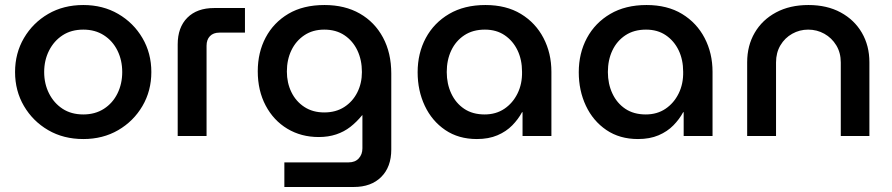

<svg xmlns="http://www.w3.org/2000/svg" viewBox="-20 -542 3553 765"><path d="M312 12Q233 12 172 -23.5Q111 -59 75.5 -119.5Q40 -180 40 -255Q40 -330 75.5 -390.5Q111 -451 172 -486.5Q233 -522 312 -522Q390 -522 451 -486.5Q512 -451 547.5 -390.5Q583 -330 583 -255Q583 -180 547.5 -119.5Q512 -59 451 -23.5Q390 12 312 12ZM312 -86Q359 -86 394 -108.5Q429 -131 448 -169.5Q467 -208 467 -255Q467 -302 448 -340.5Q429 -379 394 -401.5Q359 -424 312 -424Q264 -424 229.5 -401.5Q195 -379 175.5 -340.5Q156 -302 156 -255Q156 -208 175.5 -169.5Q195 -131 229.5 -108.5Q264 -86 312 -86Z M688 0V-365Q688 -433 726.5 -471.5Q765 -510 833 -510H956V-412H854Q830 -412 816.5 -398Q803 -384 803 -360V0Z M1113 203V105H1369Q1395 105 1409.5 89Q1424 73 1424 49V-83H1423Q1401 -56 1376 -36.5Q1351 -17 1319.5 -6.5Q1288 4 1250 4Q1180 4 1125 -29Q1070 -62 1038.5 -121.5Q1007 -181 1007 -258Q1007 -333 1038.5 -392.5Q1070 -452 1129 -487Q1188 -522 1273 -522Q1354 -522 1413.5 -488Q1473 -454 1506 -392.5Q1539 -331 1539 -249V54Q1539 123 1499 163Q1459 203 1390 203ZM1272 -94Q1318 -94 1351.5 -115.5Q1385 -137 1403.5 -173.5Q1422 -210 1422 -255Q1422 -303 1404 -341Q1386 -379 1352.5 -401.5Q1319 -424 1272 -424Q1226 -424 1192.5 -401.5Q1159 -379 1141 -341.5Q1123 -304 1123 -257Q1123 -212 1141 -175Q1159 -138 1192.5 -116Q1226 -94 1272 -94Z M1880 12Q1807 12 1754 -24Q1701 -60 1672.5 -120.5Q1644 -181 1644 -254Q1644 -330 1676.5 -390.5Q1709 -451 1769.5 -486.5Q1830 -522 1914 -522Q1997 -522 2055.5 -486.5Q2114 -451 2145.5 -390.5Q2177 -330 2177 -256V0H2062V-95H2060Q2045 -67 2021 -42.5Q1997 -18 1962 -3Q1927 12 1880 12ZM1911 -86Q1956 -86 1989.5 -108.5Q2023 -131 2042 -169.5Q2061 -208 2060 -256Q2060 -304 2042 -341.5Q2024 -379 1991 -401.5Q1958 -424 1912 -424Q1864 -424 1830 -401.5Q1796 -379 1778 -341Q1760 -303 1760 -255Q1760 -208 1778 -169.5Q1796 -131 1829.5 -108.5Q1863 -86 1911 -86Z M2522 12Q2449 12 2396 -24Q2343 -60 2314.5 -120.5Q2286 -181 2286 -254Q2286 -330 2318.5 -390.5Q2351 -451 2411.5 -486.5Q2472 -522 2556 -522Q2639 -522 2697.5 -486.5Q2756 -451 2787.5 -390.5Q2819 -330 2819 -256V0H2704V-95H2702Q2687 -67 2663 -42.5Q2639 -18 2604 -3Q2569 12 2522 12ZM2553 -86Q2598 -86 2631.5 -108.5Q2665 -131 2684 -169.5Q2703 -208 2702 -256Q2702 -304 2684 -341.5Q2666 -379 2633 -401.5Q2600 -424 2554 -424Q2506 -424 2472 -401.5Q2438 -379 2420 -341Q2402 -303 2402 -255Q2402 -208 2420 -169.5Q2438 -131 2471.5 -108.5Q2505 -86 2553 -86Z M2957 0V-294Q2957 -360 2987 -411.5Q3017 -463 3072 -492.5Q3127 -522 3201 -522Q3275 -522 3329.5 -492.5Q3384 -463 3414 -411.5Q3444 -360 3444 -294V0H3330V-293Q3330 -332 3312 -361.5Q3294 -391 3264.5 -407.5Q3235 -424 3200 -424Q3166 -424 3136.5 -407.5Q3107 -391 3089.5 -361.5Q3072 -332 3072 -293V0Z"/></svg>

Font: MuseoModerno SemiBold Medium
Style: Regular
Weight: 500
Version: Version 1.001